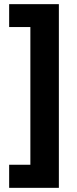

<svg xmlns="http://www.w3.org/2000/svg" viewBox="-20 -741 368 923"><path d="M24 51H126V-611H24V-721H263V162H24Z"/></svg>

Font: Noto Sans UI Extra
Style: Regular
Weight: 800
Designer: Monotype Design Team
Foundry: Monotype Imaging Inc.
Version: Version 1.901